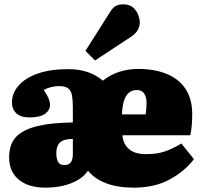

<svg xmlns="http://www.w3.org/2000/svg" viewBox="-20 -849 934 883"><path d="M188 14Q135 14 98 -3Q61 -20 41.5 -51Q22 -82 22 -124Q22 -190 58.5 -224Q95 -258 166 -272Q197 -279 234.5 -282Q272 -285 315 -286V-356Q315 -389 311 -410.5Q307 -432 293.5 -442.5Q280 -453 253 -453Q234 -453 215 -448.5Q196 -444 181 -435Q192 -419 198.5 -406.5Q205 -394 207.5 -384.5Q210 -375 210 -367Q210 -342 187 -325.5Q164 -309 116 -309Q75 -309 55 -328Q35 -347 35 -378Q35 -421 66 -456Q97 -491 154.5 -511Q212 -531 294 -531Q343 -531 382 -518Q421 -505 453 -478Q488 -506 529.5 -519Q571 -532 616 -532Q692 -532 748 -508.5Q804 -485 834 -439Q864 -393 864 -324Q864 -299 862 -273.5Q860 -248 855 -227H543Q545 -199 559 -179Q573 -159 596 -149.5Q619 -140 651 -140Q703 -140 739.5 -153Q776 -166 814 -189L872 -117Q829 -61 760 -23.5Q691 14 595 14Q521 14 467.5 -6.5Q414 -27 385 -64Q366 -37 336 -20Q306 -3 269 5.5Q232 14 188 14ZM275 -90Q289 -90 297.5 -95Q306 -100 310.5 -111.5Q315 -123 315 -139V-210Q303 -210 292.5 -208.5Q282 -207 273 -204Q254 -197 246.5 -181.5Q239 -166 239 -145Q239 -121 246.5 -105.5Q254 -90 275 -90ZM541 -323H650Q652 -338 653 -350.5Q654 -363 654 -375Q654 -403 643 -419Q632 -435 609 -435Q585 -435 570 -420Q555 -405 548.5 -380Q542 -355 541 -323ZM417 -571 373 -615 487 -795Q501 -817 515 -823Q529 -829 547 -829Q576 -829 592.5 -814Q609 -799 616 -779.5Q623 -760 623 -746Q623 -729 614 -712Q605 -695 583 -680Z"/></svg>

Font: Literata 18pt Black
Style: Regular
Weight: 900
Designer: Latin by Veronika Burian and Jose Scaglione. Greek by Irene Vlachou. Cyrillic by Vera Evstafieva.
Foundry: TypeTogether
Version: Version 3.103;gftools[0.9.29]